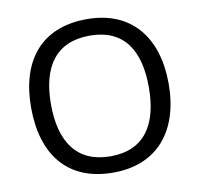

<svg xmlns="http://www.w3.org/2000/svg" viewBox="-81 -810 943 906"><g transform="rotate(-10 390.5 -357.5)"><path d="M720 -358C720 -580 606 -725 392 -725C168 -725 61 -578 61 -359C61 -138 168 10 391 10C606 10 720 -137 720 -358ZM156 -358C156 -538 230 -646 392 -646C553 -646 625 -538 625 -358C625 -178 553 -68 391 -68C230 -68 156 -178 156 -358Z"/></g></svg>

Font: Noto Sans Gujarati UI
Style: Regular
Weight: 400
Designer: Jelle Bosma - Monotype Design Team, Universal Thirst
Foundry: Monotype Imaging Inc.
Version: Version 2.106